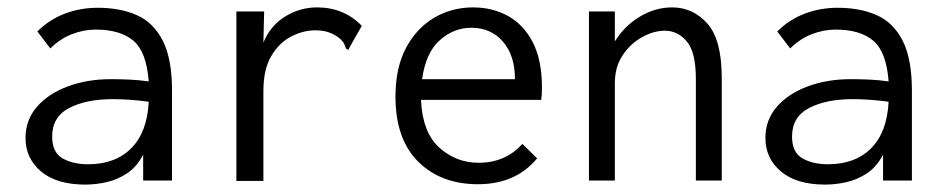

<svg xmlns="http://www.w3.org/2000/svg" viewBox="-20 -488 2540 519"><path d="M211 11Q133 11 91 -24.5Q49 -60 49 -115Q49 -164 80 -199.5Q111 -235 163.5 -254.5Q216 -274 279 -274Q302 -274 327.5 -273Q353 -272 382 -268Q376 -348 340.5 -378Q305 -408 239 -408Q206 -408 174 -395.5Q142 -383 116 -357L81 -403Q113 -435 155 -451Q197 -467 244 -467Q305 -467 350 -447Q395 -427 420 -378Q445 -329 445 -243V0H367V-70Q350 -37 323.5 -19.5Q297 -2 267.5 4.5Q238 11 211 11ZM121 -119Q121 -76 149 -60Q177 -44 218 -44Q292 -44 335 -87.5Q378 -131 382 -213Q330 -220 285 -220Q213 -220 167 -196Q121 -172 121 -119Z M619 -457H694L692 -373Q711 -419 751 -443.5Q791 -468 837 -468Q910 -468 958 -418L926 -362L922 -353L915 -357Q913 -365 909 -372Q905 -379 892 -389Q876 -399 862.5 -402.5Q849 -406 832 -406Q799 -406 766.5 -389Q734 -372 713 -336Q692 -300 692 -242V1H619Z M1272 10Q1172 10 1110.5 -51Q1049 -112 1049 -227Q1049 -305 1077.5 -358.5Q1106 -412 1153.5 -440Q1201 -468 1259 -468Q1311 -468 1353 -445Q1395 -422 1420 -374Q1445 -326 1445 -251Q1445 -243 1444.5 -234.5Q1444 -226 1443 -218H1118Q1122 -130 1167.5 -89Q1213 -48 1274 -48Q1346 -48 1392 -99L1432 -60Q1374 10 1272 10ZM1121 -274H1372Q1372 -338 1339.5 -375.5Q1307 -413 1254 -413Q1207 -413 1169 -379.5Q1131 -346 1121 -274Z M1572 0V-457H1642V-376Q1668 -418 1709.5 -443Q1751 -468 1797 -468Q1853 -468 1892 -424.5Q1931 -381 1931 -277V0H1861V-275Q1861 -347 1836.5 -376Q1812 -405 1777 -405Q1747 -405 1715.5 -387.5Q1684 -370 1663 -338.5Q1642 -307 1642 -263V0Z M2211 11Q2133 11 2091 -24.5Q2049 -60 2049 -115Q2049 -164 2080 -199.5Q2111 -235 2163.5 -254.5Q2216 -274 2279 -274Q2302 -274 2327.5 -273Q2353 -272 2382 -268Q2376 -348 2340.5 -378Q2305 -408 2239 -408Q2206 -408 2174 -395.5Q2142 -383 2116 -357L2081 -403Q2113 -435 2155 -451Q2197 -467 2244 -467Q2305 -467 2350 -447Q2395 -427 2420 -378Q2445 -329 2445 -243V0H2367V-70Q2350 -37 2323.5 -19.5Q2297 -2 2267.5 4.5Q2238 11 2211 11ZM2121 -119Q2121 -76 2149 -60Q2177 -44 2218 -44Q2292 -44 2335 -87.5Q2378 -131 2382 -213Q2330 -220 2285 -220Q2213 -220 2167 -196Q2121 -172 2121 -119Z"/></svg>

Font: Inconsolata Nerd Font Mono
Style: Regular
Weight: 400
Monospace: yes
Designer: Raph Levien, Cyreal, Brenton Simpson
Foundry: Raph Levien, Cyreal, Google
Version: Version 3.000; ttfautohint (v1.8.3);Nerd Fonts 3.0.2